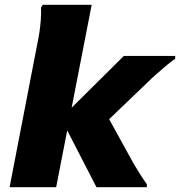

<svg xmlns="http://www.w3.org/2000/svg" viewBox="-20 -780 750 800"><path d="M496 -547H710V-535Q696 -526 675 -508.5Q654 -491 632 -471.5Q610 -452 594 -436L376 -227L393 -359L537 -98Q552 -73 564.5 -53Q577 -33 592 -12V0H382L234 -287ZM214 0H20L135 -595Q140 -618 144 -644Q148 -670 150 -697Q152 -724 151 -749L158 -760H362Z"/></svg>

Font: Kufam ExtraBold
Style: Italic
Weight: 800
Italic angle: -11°
Designer: Artur Schmal
Foundry: Original Type
Version: Version 1.301; ttfautohint (v1.8.3)